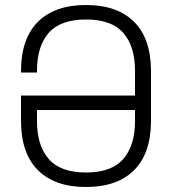

<svg xmlns="http://www.w3.org/2000/svg" viewBox="-20 -734 688 768"><path d="M520 -294H128V-249Q128 -152 175 -98Q222 -44 324 -44Q426 -44 473 -98Q520 -152 520 -249ZM324 14Q199 14 131.5 -53.5Q64 -121 64 -251V-352H520V-451Q520 -549 473 -602.5Q426 -656 324 -656Q222 -656 175 -602.5Q128 -549 128 -451V-444H64V-449Q64 -579 131.5 -646.5Q199 -714 324 -714Q449 -714 516.5 -646.5Q584 -579 584 -449V-251Q584 -121 516.5 -53.5Q449 14 324 14Z"/></svg>

Font: Space Grotesk Light
Style: Regular
Weight: 300
Designer: Florian Karsten
Foundry: Florian Karsten
Version: Version 2.000